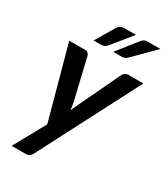

<svg xmlns="http://www.w3.org/2000/svg" viewBox="-217 -827 951 1090"><g transform="rotate(30 258.0 -282.0)"><path d="M516 -513 177 142Q170 155 160.5 161.2Q151 167.5 137 167.5H45.5L159.5 -39.5L30 -513H133.5Q147 -513 153.8 -506.2Q160.5 -499.5 163 -490L226 -224Q231 -198.5 233.5 -173Q239 -186 244.8 -198.8Q250.5 -211.5 256.5 -224.5L383 -490.5Q388 -500.5 397.5 -506.8Q407 -513 417 -513ZM341.5 -731 235.5 -600.5Q227 -590.5 217.8 -586.8Q208.5 -583 195.5 -583H149L221 -704.5Q229 -717.5 239.2 -724.2Q249.5 -731 268 -731ZM502 -731 371.5 -600.5Q361.5 -590.5 353.2 -586.8Q345 -583 332 -583H278L374 -704.5Q383.5 -717.5 392.8 -724.2Q402 -731 420.5 -731Z"/></g></svg>

Font: Lato 2
Style: Bold Italic
Weight: 700
Italic angle: -7°
Designer: Lukasz Dziedzic with Adam Twardoch and Botio Nikoltchev
Foundry: tyPoland Lukasz Dziedzic
Version: Version 2.015; 2015-08-06; http://www.latofonts.com/